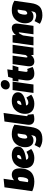

<svg xmlns="http://www.w3.org/2000/svg" viewBox="1886 -2770 1109 4930"><g transform="rotate(-90 2440.0 -305.5)"><path d="M416 -557Q581 -557 581 -350Q581 -298 573.5 -250.5Q566 -203 543.5 -151.5Q521 -100 485 -63Q449 -26 387 -2Q325 22 244 22Q108 22 -5 -32L95 -745L314 -767L276 -497Q301 -524 340 -540.5Q379 -557 416 -557ZM323 -400Q286 -400 257 -352L227 -143Q254 -134 269 -134Q314 -134 336 -198Q358 -262 358 -338Q358 -375 348.5 -387.5Q339 -400 323 -400Z M1141 -400Q1141 -347 1110.5 -307Q1080 -267 1027.5 -244Q975 -221 920.5 -208Q866 -195 803 -190Q811 -132 877 -132Q926 -132 1007 -181L1080 -57Q972 22 847 22Q716 22 651.5 -41.5Q587 -105 587 -213Q587 -259 597.5 -304.5Q608 -350 633 -396.5Q658 -443 694.5 -478Q731 -513 788.5 -535Q846 -557 917 -557Q1023 -557 1082 -513.5Q1141 -470 1141 -400ZM812 -310Q844 -311 867.5 -319Q891 -327 901.5 -336.5Q912 -346 918 -359Q924 -372 924.5 -377.5Q925 -383 925 -390Q925 -421 894 -421Q835 -421 812 -310Z M1456 -557Q1596 -557 1703 -490L1644 -68Q1622 89 1551.5 159Q1481 229 1328 229Q1214 229 1111 164L1181 28Q1260 70 1327 70Q1368 70 1394 50.5Q1420 31 1428 -23L1435 -59Q1381 0 1303 0Q1215 0 1169.5 -58.5Q1124 -117 1124 -214Q1124 -258 1134.5 -302.5Q1145 -347 1169.5 -393.5Q1194 -440 1231 -476Q1268 -512 1326 -534.5Q1384 -557 1456 -557ZM1447 -407Q1419 -407 1398 -387.5Q1377 -368 1366.5 -337.5Q1356 -307 1351 -278.5Q1346 -250 1346 -223Q1346 -160 1382 -160Q1417 -160 1448 -209L1477 -404Q1460 -407 1447 -407Z M2004 -767 1923 -181Q1918 -151 1941 -151Q1943 -151 1949 -152.5Q1955 -154 1957 -154L1975 0Q1923 22 1849 22Q1767 22 1728.5 -25.5Q1690 -73 1703 -160L1785 -745Z M2535 -400Q2535 -347 2504.5 -307Q2474 -267 2421.5 -244Q2369 -221 2314.5 -208Q2260 -195 2197 -190Q2205 -132 2271 -132Q2320 -132 2401 -181L2474 -57Q2366 22 2241 22Q2110 22 2045.5 -41.5Q1981 -105 1981 -213Q1981 -259 1991.5 -304.5Q2002 -350 2027 -396.5Q2052 -443 2088.5 -478Q2125 -513 2182.5 -535Q2240 -557 2311 -557Q2417 -557 2476 -513.5Q2535 -470 2535 -400ZM2206 -310Q2238 -311 2261.5 -319Q2285 -327 2295.5 -336.5Q2306 -346 2312 -359Q2318 -372 2318.5 -377.5Q2319 -383 2319 -390Q2319 -421 2288 -421Q2229 -421 2206 -310Z M2713 -609Q2665 -609 2636.5 -637Q2608 -665 2608 -710Q2608 -765 2647 -802.5Q2686 -840 2743 -840Q2791 -840 2819.5 -812Q2848 -784 2848 -739Q2848 -683 2809 -646Q2770 -609 2713 -609ZM2809 -536 2735 0H2518L2592 -536Z M3088 -151Q3108 -151 3133 -162L3185 -22Q3109 22 3013 22Q2915 22 2871.5 -38Q2828 -98 2843 -211L2868 -387H2812L2831 -536H2898L2930 -649L3124 -672L3105 -536H3224L3180 -387H3085L3061 -211Q3052 -151 3088 -151Z M3329 22Q3255 22 3224.5 -24.5Q3194 -71 3205 -151L3259 -536H3476L3429 -196Q3423 -155 3445 -155Q3462 -155 3491 -200L3538 -536H3755L3681 0H3492V-61Q3421 22 3329 22Z M4184 -557Q4246 -557 4276.5 -515Q4307 -473 4297 -398L4241 0H4024L4071 -335Q4078 -378 4064 -378Q4044 -378 3995 -270L3956 0H3739L3813 -536H4002L4005 -451Q4036 -499 4085 -528Q4134 -557 4184 -557Z M4638 -557Q4778 -557 4885 -490L4826 -68Q4804 89 4733.5 159Q4663 229 4510 229Q4396 229 4293 164L4363 28Q4442 70 4509 70Q4550 70 4576 50.5Q4602 31 4610 -23L4617 -59Q4563 0 4485 0Q4397 0 4351.5 -58.5Q4306 -117 4306 -214Q4306 -258 4316.5 -302.5Q4327 -347 4351.5 -393.5Q4376 -440 4413 -476Q4450 -512 4508 -534.5Q4566 -557 4638 -557ZM4629 -407Q4601 -407 4580 -387.5Q4559 -368 4548.5 -337.5Q4538 -307 4533 -278.5Q4528 -250 4528 -223Q4528 -160 4564 -160Q4599 -160 4630 -209L4659 -404Q4642 -407 4629 -407Z"/></g></svg>

Font: Fira Sans Ultra
Style: Italic
Weight: 950
Italic angle: -8°
Designer: Carrois Corporate & Edenspiekermann AG
Foundry: Carrois Corporate GbR & Edenspiekermann AG
Version: Version 4.203;PS 004.203;hotconv 1.0.88;makeotf.lib2.5.64775